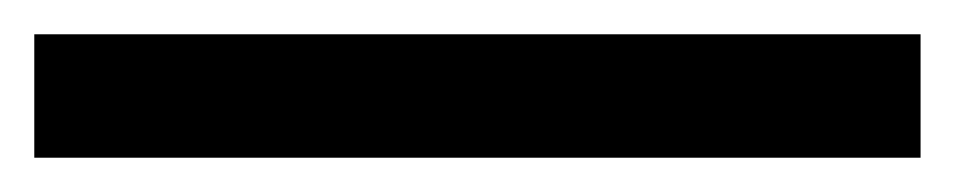

<svg xmlns="http://www.w3.org/2000/svg" viewBox="-28 -772 557 112"><path d="M509 -680H-8V-752H509Z"/></svg>

Font: Libra Serif Modern
Style: Bold
Weight: 700
Designer: Stefan Peev, Context Ltd
Foundry: Ascender Corporation
Version: Version 1.000